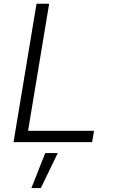

<svg xmlns="http://www.w3.org/2000/svg" viewBox="-20 -747 602 1009"><path d="M51.1 0 171.9 -727.3H238.3L127.5 -59.7H474.1L464.1 0ZM144.9 241.5 217.7 57.5H283.4L194.6 241.5Z"/></svg>

Font: Inter Light  BETA
Style: Italic
Weight: 300
Italic angle: 9.39999°
Designer: Rasmus Andersson
Foundry: rsms
Version: Version 3.011;git-f93a4a705